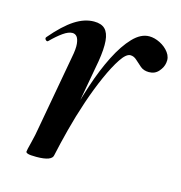

<svg xmlns="http://www.w3.org/2000/svg" viewBox="-71 -459 500 531"><g transform="rotate(15 179.5 -193.5)"><path d="M125 -10 115 -11Q125 -62 138.5 -115.5Q152 -169 168.5 -219Q185 -269 205 -308.5Q225 -348 247.5 -371.5Q270 -395 294 -395Q309 -395 325 -387Q341 -379 351 -365.5Q361 -352 358 -336Q356 -323 345.5 -311Q335 -299 318 -299Q303 -299 293.5 -307Q284 -315 275.5 -323Q267 -331 257 -331Q245 -331 230 -308.5Q215 -286 199 -250Q183 -214 168.5 -171Q154 -128 143 -85.5Q132 -43 125 -10ZM78 8Q60 8 54 6Q48 4 48 1Q48 -3 54 -26Q60 -49 64 -74L102 -284Q107 -309 105.5 -323Q104 -337 99 -343Q94 -349 86 -349Q75 -349 60 -338.5Q45 -328 27 -310Q24 -307 20 -311Q16 -315 19 -319Q53 -359 81 -377Q109 -395 136 -395Q157 -395 167.5 -384.5Q178 -374 180 -351.5Q182 -329 176 -292L125 -10Q123 8 78 8Z"/></g></svg>

Font: Cormorant Infant Light SemiBold
Style: Italic
Weight: 600
Italic angle: -10°
Version: Version 4.001